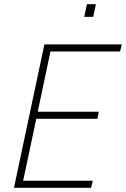

<svg xmlns="http://www.w3.org/2000/svg" viewBox="-20 -901 604 921"><path d="M47 0 193 -688H564L556 -654H222L161 -365H454L447 -331H154L91 -34H425L417 0ZM384 -820 397 -881H440L427 -820Z"/></svg>

Font: Saira Semi Condensed Thin
Style: Italic
Weight: 100
Width: 4
Italic angle: -12°
Designer: Hector Gatti with collaboration of the Omnibus-Type team
Foundry: Omnibus-Type
Version: Version 1.001; ttfautohint (v1.8)